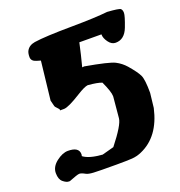

<svg xmlns="http://www.w3.org/2000/svg" viewBox="-126 -778 855 910"><g transform="rotate(-20 301.0 -322.5)"><path d="M167 -68.4Q195.3 -46.4 262.2 -41.5Q312.5 -55.2 321.8 -57.6Q390.6 -144.5 393.6 -176.8L403.3 -282.2V-285.2Q403.3 -307.6 377.9 -362.3Q356.4 -371.1 307.6 -375Q290.5 -373 252.4 -349.1Q188 -308.6 165 -307.6H144V-313.5Q144 -314.5 135.3 -323.2Q126.5 -332 125.5 -335.4L117.7 -366.2L139.6 -560.5Q132.3 -563 119.6 -566.4Q94.2 -573.7 94.2 -594.5Q94.2 -615.2 100.6 -626Q112.8 -647.9 142.6 -652.8Q196.8 -661.1 332 -662.1Q451.7 -663.1 513.2 -669.9Q572.3 -666 579.6 -659.7Q586.9 -653.3 586.9 -638.4Q586.9 -623.5 566.9 -571Q546.9 -518.6 502 -518.6Q481.4 -518.6 466.6 -539.3Q451.7 -560.1 451.7 -577.1V-579.1L340.3 -579.6Q327.6 -520.5 312.5 -463.4L322.8 -464.4Q442.4 -443.4 470 -429.2Q497.6 -415 518.1 -391.6Q552.2 -352.1 563 -329.6Q573.7 -307.1 573.7 -240.2V-239.7L565.4 -166.5Q535.2 -31.7 434.6 11.7Q411.1 22 386.7 23.7Q362.3 25.4 308.6 25.4Q219.2 25.4 192.9 23.9Q166.5 22.5 155.3 16.1Q137.2 5.9 127 5.9Q116.7 5.9 73.2 23.4H68.4Q55.7 23.4 39.6 10Q23.4 -3.4 23.4 -34.9Q23.4 -66.4 54.4 -90.6Q85.4 -114.7 113.3 -114.7Q168.5 -114.7 168.5 -77.6Z"/></g></svg>

Font: Drukaatie burti
Style: Heavy
Weight: 800
Version: Version 0.14